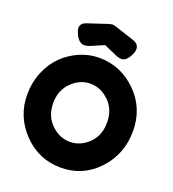

<svg xmlns="http://www.w3.org/2000/svg" viewBox="-171 -1102 1117 1243"><g transform="rotate(20 387.5 -481.0)"><path d="M384 -742Q532 -742 641 -635Q750 -528 750 -369.5Q750 -211 646 -99.5Q542 12 390 12Q238 12 131.5 -98Q25 -208 25 -360Q25 -443 55 -515.5Q85 -588 135 -637Q185 -686 250 -714Q315 -742 384 -742ZM202 -365Q202 -276 259.5 -220.5Q317 -165 388 -165Q459 -165 516 -219Q573 -273 573 -364Q573 -455 515.5 -510Q458 -565 387 -565Q316 -565 259 -509.5Q202 -454 202 -365ZM390 -974 413 -969Q506 -939 547.5 -925Q589 -911 589 -876Q589 -857 578 -836Q552 -783 518 -783Q509 -783 486 -790L390 -832L297 -792Q296 -792 296 -792Q276 -785 263 -785Q225 -785 201 -836Q189 -862 189 -878Q189 -910 227 -923L366 -969Z"/></g></svg>

Font: Fredoka One
Style: Regular
Weight: 400
Version: Version 1.001;April 7, 2020;FontCreator 12.0.0.2522 64-bit